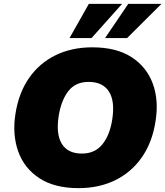

<svg xmlns="http://www.w3.org/2000/svg" viewBox="-20 -962 856 994"><path d="M60 -373Q77 -482 131 -559Q185 -636 268.5 -676.5Q352 -717 458 -717Q582 -717 660.5 -666.5Q739 -616 771 -529Q803 -442 785 -333Q768 -224 714 -147Q660 -70 576.5 -29Q493 12 386 12Q263 12 184.5 -39Q106 -90 74.5 -177.5Q43 -265 60 -373ZM284 -363Q269 -268 300 -217.5Q331 -167 404 -167Q472 -167 510.5 -215.5Q549 -264 561 -343Q576 -438 544 -488Q512 -538 439 -538Q371 -538 334 -490.5Q297 -443 284 -363ZM340 -765 440 -942H612L454 -765ZM524 -765 644 -942H816L638 -765Z"/></svg>

Font: Mulish ExtraBlack
Style: Italic
Weight: 1000
Italic angle: -9°
Designer: Vernon Adams
Foundry: Vernon Adams
Version: Version 3.603; ttfautohint (v1.8.3)